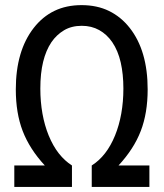

<svg xmlns="http://www.w3.org/2000/svg" viewBox="-20 -733 642 753"><path d="M36.1 -84H155.8Q96.2 -148.4 68.8 -219.7Q42 -289.6 42 -382.3Q42 -533.2 112.3 -623.5Q147 -668 193.6 -690.4Q240.2 -712.9 299.8 -712.9Q360.8 -712.9 407.7 -689.9Q454.6 -667 488.8 -623.5Q559.1 -534.2 559.1 -382.3Q559.1 -289.6 532.2 -219.7Q518.1 -183.1 496.3 -149.7Q474.6 -116.2 444.8 -84H565.9V0H339.8V-84Q398.4 -121.1 431.2 -201.7Q447.3 -241.2 455.6 -287.6Q463.9 -334 463.9 -385.7Q463.9 -442.4 453.4 -488.3Q442.9 -534.2 420.4 -567.4Q399.4 -598.1 369.1 -615Q338.9 -631.8 300.8 -631.8Q260.7 -631.8 231.2 -614.3Q201.7 -596.7 181.6 -567.4Q160.2 -535.6 149.2 -490.7Q138.2 -445.8 138.2 -385.7Q138.2 -334 146.5 -287.6Q154.8 -241.2 170.9 -201.7Q188 -160.2 210.9 -131.1Q233.9 -102.1 262.2 -84V0H36.1Z"/></svg>

Font: Hack
Style: Italic
Weight: 400
Italic angle: -11°
Monospace: yes
Designer: Christopher Simpkins
Foundry: Christopher Simpkins
Version: Version 2.019; ttfautohint (v1.4.1) -l 4 -r 80 -G 350 -x 0 -